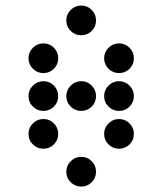

<svg xmlns="http://www.w3.org/2000/svg" viewBox="-20 -689 587 694"><path d="M327.1 -615.2Q327.1 -592.8 311.5 -577.1Q295.9 -561.5 273.4 -561.5Q251.5 -561.5 235.6 -577.1Q219.7 -592.8 219.7 -615.2Q219.7 -637.2 235.6 -653.1Q251.5 -668.9 273.4 -668.9Q295.9 -668.9 311.5 -653.1Q327.1 -637.2 327.1 -615.2ZM190.4 -478.5Q190.4 -456.1 174.8 -440.4Q159.2 -424.8 136.7 -424.8Q114.7 -424.8 98.9 -440.4Q83 -456.1 83 -478.5Q83 -500.5 98.9 -516.4Q114.7 -532.2 136.7 -532.2Q159.2 -532.2 174.8 -516.4Q190.4 -500.5 190.4 -478.5ZM463.9 -478.5Q463.9 -456.1 448.2 -440.4Q432.6 -424.8 410.2 -424.8Q388.2 -424.8 372.3 -440.4Q356.4 -456.1 356.4 -478.5Q356.4 -500.5 372.3 -516.4Q388.2 -532.2 410.2 -532.2Q432.6 -532.2 448.2 -516.4Q463.9 -500.5 463.9 -478.5ZM190.4 -341.8Q190.4 -319.3 174.8 -303.7Q159.2 -288.1 136.7 -288.1Q114.7 -288.1 98.9 -303.7Q83 -319.3 83 -341.8Q83 -363.8 98.9 -379.6Q114.7 -395.5 136.7 -395.5Q159.2 -395.5 174.8 -379.6Q190.4 -363.8 190.4 -341.8ZM463.9 -341.8Q463.9 -319.3 448.2 -303.7Q432.6 -288.1 410.2 -288.1Q388.2 -288.1 372.3 -303.7Q356.4 -319.3 356.4 -341.8Q356.4 -363.8 372.3 -379.6Q388.2 -395.5 410.2 -395.5Q432.6 -395.5 448.2 -379.6Q463.9 -363.8 463.9 -341.8ZM190.4 -205.1Q190.4 -182.6 174.8 -167Q159.2 -151.4 136.7 -151.4Q114.7 -151.4 98.9 -167Q83 -182.6 83 -205.1Q83 -227.1 98.9 -242.9Q114.7 -258.8 136.7 -258.8Q159.2 -258.8 174.8 -242.9Q190.4 -227.1 190.4 -205.1ZM463.9 -205.1Q463.9 -182.6 448.2 -167Q432.6 -151.4 410.2 -151.4Q388.2 -151.4 372.3 -167Q356.4 -182.6 356.4 -205.1Q356.4 -227.1 372.3 -242.9Q388.2 -258.8 410.2 -258.8Q432.6 -258.8 448.2 -242.9Q463.9 -227.1 463.9 -205.1ZM327.1 -68.4Q327.1 -45.9 311.5 -30.3Q295.9 -14.6 273.4 -14.6Q251.5 -14.6 235.6 -30.3Q219.7 -45.9 219.7 -68.4Q219.7 -90.3 235.6 -106.2Q251.5 -122.1 273.4 -122.1Q295.9 -122.1 311.5 -106.2Q327.1 -90.3 327.1 -68.4ZM327.1 -341.8Q327.1 -319.3 311.5 -303.7Q295.9 -288.1 273.4 -288.1Q251.5 -288.1 235.6 -303.7Q219.7 -319.3 219.7 -341.8Q219.7 -363.8 235.6 -379.6Q251.5 -395.5 273.4 -395.5Q295.9 -395.5 311.5 -379.6Q327.1 -363.8 327.1 -341.8Z"/></svg>

Font: DatDot
Style: Regular
Weight: 400
Designer: GGBot
Version: 1.00